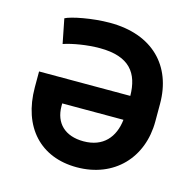

<svg xmlns="http://www.w3.org/2000/svg" viewBox="-108 -848 980 968"><g transform="rotate(15 382.0 -363.5)"><path d="M374.3 9.9C570 9.9 698.2 -126.4 698.2 -316.1V-408.4C698.2 -604.8 572.8 -737.2 349.4 -737.2C256.7 -737.2 150.6 -715.9 120.4 -699.6L145.6 -572.1C193.2 -588.1 267.8 -600.5 332.7 -600.5C490.1 -600.5 541.5 -524.5 543 -407.7H66.8V-325.3C67.1 -116.8 186.1 9.9 374.3 9.9ZM221.2 -267.8V-282.3H540.8C530.5 -189.6 476.6 -125.4 373.6 -125.4C277.3 -125.4 221.6 -179.3 221.2 -267.8Z"/></g></svg>

Font: Margiela Sans
Style: Bold
Weight: 700
Designer: Stefan Endress, Andreas Faust
Version: Version 1.100;FEAKit 1.0